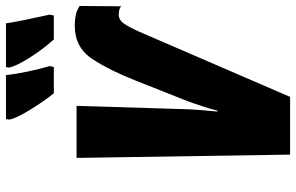

<svg xmlns="http://www.w3.org/2000/svg" viewBox="-194 -796 990 642"><g transform="rotate(-90 301.0 -475.0)"><path d="M105 0H298L511 -493Q524 -524 538.5 -548.5Q553 -573 572 -573Q575 -573 584 -572Q593 -571 601 -565L602 -704Q586 -714 570 -717Q554 -720 536 -720Q463 -720 424.5 -661Q386 -602 352 -515L287 -351Q282 -339 270 -303.5Q258 -268 252 -243H249Q252 -274 254 -299.5Q256 -325 257 -353L268 -714H94ZM310 -790H398L401 -804Q391 -838 382.5 -878.5Q374 -919 371 -950H224L222 -940Q225 -918 254.5 -870Q284 -822 310 -790ZM490 -790H570L573 -804Q548 -918 544 -950H398L396 -940Q401 -915 429 -871Q457 -827 490 -790Z"/></g></svg>

Font: Noto Sans Display Condensed Black
Style: Italic
Weight: 900
Width: 3
Italic angle: -192°
Designer: Monotype Design Team
Foundry: Monotype Imaging Inc.
Version: Version 1.900